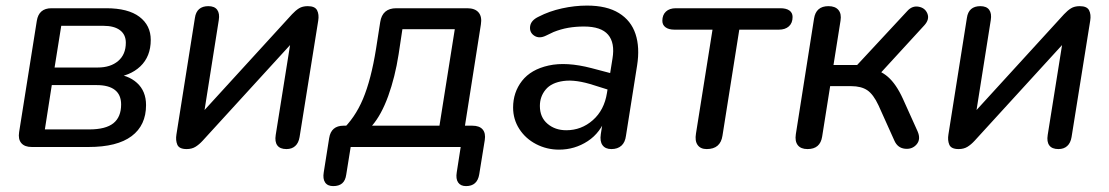

<svg xmlns="http://www.w3.org/2000/svg" viewBox="-20 -516 3893 674"><path d="M47.1 -52.1 109.2 -442.8Q116.3 -487.1 160.7 -487.1H352.7Q429.6 -487.1 469.4 -457.1Q509.2 -427 509.2 -376Q509.2 -317.8 472.5 -282.9Q435.7 -248.1 374 -243.1L376.6 -256.4Q429.1 -253.9 460.9 -225Q492.7 -196.1 492.7 -147.1Q492.7 -76.1 442 -38.1Q391.2 0 290.8 0H91.4Q66.5 0 54.9 -13.6Q43.2 -27.2 47.1 -52.1ZM405.2 -149.3Q405.2 -183.1 383.4 -200.2Q361.6 -217.3 319.4 -217.3H161.8L137.5 -61.7H293.3Q351.1 -61.7 378.2 -83.5Q405.2 -105.3 405.2 -149.3ZM421.7 -366.1Q421.7 -394.6 401.2 -410Q380.7 -425.4 342.8 -425.4H195L171.6 -279H323.2Q367.9 -279 394.8 -301.9Q421.7 -324.8 421.7 -366.1Z M599.4 -44.3 664.2 -453.1Q667.1 -473.7 679 -484.1Q691 -494.4 711.3 -494.4Q733.2 -494.4 742.5 -481.5Q751.8 -468.6 748 -445.3L692.1 -92.1H663.6L1005.2 -466Q1017.5 -479.2 1029.7 -486.8Q1042 -494.4 1060.4 -494.4Q1085.7 -494.4 1093.1 -479.9Q1100.6 -465.3 1097.1 -443.4L1031.6 -34.7Q1028.1 -14 1016.3 -3.4Q1004.6 7.3 985.5 7.3Q963 7.3 953.5 -5.6Q944 -18.5 947.9 -42.4L1004.3 -395.6H1032.8L691.2 -21.8Q679 -8.5 666.1 -0.6Q653.2 7.3 635.2 7.3Q608.9 7.3 602.4 -8.2Q595.9 -23.7 599.4 -44.3Z M1116.5 88.8 1135.5 -31.2Q1142.3 -74.8 1186.3 -74.8H1222.8L1177.9 -57Q1225.8 -101.1 1254.2 -168.6Q1282.7 -236.2 1300.1 -344.8L1314.7 -438.4Q1322.1 -487.1 1371.2 -487.1H1620Q1647.4 -487.1 1660 -472.3Q1672.6 -457.5 1668.1 -430.1L1608.5 -51.2L1588 -74.8H1638Q1663 -74.8 1674.3 -61.6Q1685.6 -48.3 1681.7 -24L1662.3 96Q1655.6 137.3 1615.9 137.3Q1596.9 137.3 1588.2 124.5Q1579.5 111.7 1583.4 88.8L1597.2 0H1211L1195.5 96.6Q1192.6 117.9 1181.1 127.6Q1169.7 137.3 1149.7 137.3Q1130 137.3 1121.3 124.5Q1112.6 111.7 1116.5 88.8ZM1522.7 -74.8 1576.5 -413.5H1392.6L1379.3 -325.3Q1366.8 -245.3 1342.8 -178.9Q1318.7 -112.5 1286 -74.8Z M1781.2 -138.4Q1781.2 -192 1812.5 -232.1Q1843.9 -272.3 1906 -286Q1968.2 -299.8 2056.2 -276.9L2136.6 -255.7L2127.9 -197.1L2066 -216.5Q2001.8 -237.6 1958.8 -231.8Q1915.8 -226.1 1895.5 -201.5Q1875.2 -177 1875.2 -144.1Q1875.2 -104.2 1902 -81.5Q1928.7 -58.8 1967.8 -58.8Q2021 -58.8 2061.1 -94.2Q2101.2 -129.5 2110.7 -189.7L2130.1 -310.6Q2139.2 -365.5 2114.7 -394.2Q2090.2 -422.9 2030 -422.9Q2000.8 -422.9 1974.8 -418.4Q1948.8 -413.8 1923.4 -403.7Q1912.9 -398.8 1896.4 -390.8Q1872.8 -379.3 1855.5 -390.7Q1838.2 -402.1 1840.9 -423.4Q1843.6 -444.6 1870.8 -457.4Q1908.5 -476.9 1952.9 -486.6Q1997.3 -496.4 2040.8 -496.4Q2110.1 -496.4 2152.7 -470.1Q2195.3 -443.9 2210.9 -396.7Q2226.5 -349.5 2216.5 -286.3L2177.4 -39.4Q2174.5 -16.3 2161.3 -4.5Q2148.1 7.3 2126.2 7.3Q2104.9 7.3 2095.1 -6.3Q2085.2 -19.9 2089.1 -45.3L2101 -121L2109.1 -108.5Q2088.9 -50.4 2043.3 -20.6Q1997.7 9.3 1942.3 9.3Q1899.4 9.3 1862.1 -10Q1824.9 -29.3 1803.1 -63.1Q1781.2 -97 1781.2 -138.4Z M2423.2 -47.4 2481.2 -411.9H2348Q2327.4 -411.9 2316.3 -420.2Q2305.1 -428.4 2305.1 -443Q2305.1 -463.6 2317.7 -475.4Q2330.3 -487.1 2352.6 -487.1H2719.4Q2740 -487.1 2751.2 -479.1Q2762.3 -471 2762.3 -456.5Q2762.3 -435.2 2749.4 -423.6Q2736.5 -411.9 2714.3 -411.9H2575.2L2516.2 -39.7Q2512.7 -16.5 2498.9 -4.6Q2485.1 7.3 2460.9 7.3Q2439 7.3 2428.9 -7.1Q2418.7 -21.4 2423.2 -47.4Z M2773.7 -44.9 2837.6 -450.6Q2844.3 -494.4 2888.2 -494.4Q2911.9 -494.4 2923.2 -481Q2934.5 -467.6 2930.6 -443.4L2905.9 -287.8H2988.9L3165.2 -477.6Q3182.4 -496.6 3205 -492.4Q3227.6 -488.3 3235.6 -468.2Q3243.6 -448.2 3225.2 -427.6L3060.9 -248.5L3030.1 -274.9Q3067.9 -271.6 3096.9 -246.3Q3126 -221 3149.6 -169.2L3201 -55.2Q3213.2 -27.5 3197.8 -9.3Q3182.3 8.9 3156.7 6.1Q3131.1 3.4 3119.8 -22L3063.9 -146.2Q3045.9 -184.8 3024.6 -199.2Q3003.3 -213.6 2967.7 -213.6H2894.2L2866.1 -36.6Q2859.3 7.3 2814.9 7.3Q2791.1 7.3 2780.5 -6.5Q2769.9 -20.2 2773.7 -44.9Z M3309.4 -44.3 3374.2 -453.1Q3377.1 -473.7 3389 -484.1Q3401 -494.4 3421.3 -494.4Q3443.2 -494.4 3452.5 -481.5Q3461.8 -468.6 3458 -445.3L3402.1 -92.1H3373.6L3715.2 -466Q3727.5 -479.2 3739.7 -486.8Q3752 -494.4 3770.4 -494.4Q3795.7 -494.4 3803.1 -479.9Q3810.6 -465.3 3807.1 -443.4L3741.6 -34.7Q3738.1 -14 3726.3 -3.4Q3714.6 7.3 3695.5 7.3Q3673 7.3 3663.5 -5.6Q3654 -18.5 3657.9 -42.4L3714.3 -395.6H3742.8L3401.2 -21.8Q3389 -8.5 3376.1 -0.6Q3363.2 7.3 3345.2 7.3Q3318.9 7.3 3312.4 -8.2Q3305.9 -23.7 3309.4 -44.3Z"/></svg>

Font: SN Pro Thin
Style: Italic
Weight: 200
Italic angle: -9°
Designer: Tobias Whetton
Foundry: Supernotes
Version: Version 1.003;Glyphs 3.3 (3324)